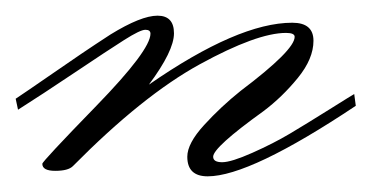

<svg xmlns="http://www.w3.org/2000/svg" viewBox="-41 -200 484 245"><path d="M149 -92Q263 -171 332 -171Q359 -171 359 -148Q359 -125 339 -100.5Q319 -76 295 -58Q231 -12 231 0Q231 7 242.5 7Q254 7 281 -5Q308 -17 329 -29.5Q350 -42 379.5 -60.5Q409 -79 411 -80L413 -65Q278 25 224 25Q198 25 198 0Q198 -17 219.5 -40.5Q241 -64 266 -84Q335 -136 335 -153Q335 -158 324 -158Q287 -158 214 -118Q141 -78 52 12Q46 18 29.5 18Q13 18 13 9Q13 6 82 -65Q151 -136 151 -157Q151 -162 144.5 -162Q138 -162 117.5 -149Q97 -136 54.5 -107.5Q12 -79 -18 -60L-21 -74Q-6 -84 20 -102Q46 -120 63 -131.5Q80 -143 100 -156Q139 -180 160 -180Q181 -180 181 -157.5Q181 -135 149 -92Z"/></svg>

Font: Monsieur La Doulaise
Style: Regular
Weight: 400
Designer: Alejandro Paul
Foundry: Alejandro Paul
Version: Version 1.000